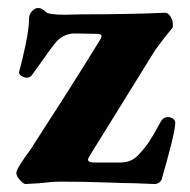

<svg xmlns="http://www.w3.org/2000/svg" viewBox="-20 -457 477 482"><path d="M21 -23Q21 -32 46 -67Q58 -83 62 -90L94 -140Q158 -238 233 -360Q235 -364 235 -366Q235 -372 223 -372L168 -373Q142 -373 123 -354Q117 -348 102 -327Q87 -306 80 -296L59 -267Q54 -262 48 -262Q40 -262 33.5 -266.5Q27 -271 28 -277Q35 -301 44 -343.5Q53 -386 53 -411Q53 -421 60.5 -429Q68 -437 76 -437Q85 -437 95 -427Q102 -420 143 -420L184 -421Q306 -421 394 -425Q402 -425 408 -415.5Q414 -406 414 -395Q414 -388 412 -386Q395 -366 370 -332L204 -64Q201 -60 201 -56Q201 -49 218 -49H281Q296 -49 308 -54Q320 -59 331 -72Q345 -87 354.5 -101.5Q364 -116 385 -154Q391 -163 401 -163Q409 -163 414.5 -159Q420 -155 420 -148Q420 -135 409 -91.5Q398 -48 387 -11Q386 -4 380.5 0.5Q375 5 368 5L318 3Q299 3 244 1Q189 -1 132 -1Q112 -1 78 3L44 5Q39 5 30 -5Q21 -15 21 -23Z"/></svg>

Font: EB Garamond
Style: Bold
Weight: 700
Designer: Georg Duffner and Octavio Pardo
Foundry: Georg Duffner
Version: Version 1.000; ttfautohint (v1.6)